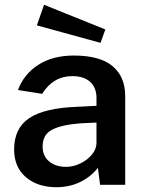

<svg xmlns="http://www.w3.org/2000/svg" viewBox="-20 -772 604 802"><path d="M88 -32C120.7 -4 163.3 10 216 10C252 10 284.8 2.8 314.5 -11.5C344.2 -25.8 369 -45.7 389 -71L398 0H503V-371C503 -424.3 485.5 -465.8 450.5 -495.5C415.5 -525.2 361.3 -540 288 -540C230 -540 180.8 -527.2 140.5 -501.5C100.2 -475.8 71.7 -440.7 55 -396L156 -380C186.7 -429.3 228.7 -454 282 -454C314 -454 338.8 -446 356.5 -430C374.2 -414 383 -391.7 383 -363V-330L304 -326C211.3 -322.7 144 -306.8 102 -278.5C60 -250.2 39 -206.7 39 -148C39 -98.7 55.3 -60 88 -32ZM316 -89.5C296 -79.8 276 -75 256 -75C227.3 -75 203.8 -82.5 185.5 -97.5C167.2 -112.5 158 -133.3 158 -160C158 -193.3 171.3 -216.8 198 -230.5C224.7 -244.2 264.7 -253 318 -257L383 -260V-175C383 -158.3 376.8 -142.3 364.5 -127C352.2 -111.7 336 -99.2 316 -89.5ZM420 -649 164 -752 134 -666 400 -593Z"/></svg>

Font: Morrison SemiBold
Style: Regular
Weight: 600
Designer: Pablo Impallari, Rodrigo Fuenzalida (Modified by Dan O. Williams)
Version: Version 0.030; ttfautohint (v1.8.1)